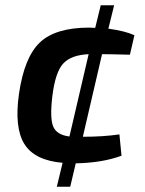

<svg xmlns="http://www.w3.org/2000/svg" viewBox="-20 -710 550 730"><path d="M491 -576 474 -502Q400 -504 368 -504L295 -190Q372 -190 434 -199L442 -118Q370 -91 268 -89L247 0H196L218 -91Q112 -100 73 -162Q34 -224 52 -352Q72 -492 131.5 -548.5Q191 -605 319 -605L342 -604L363 -690H414L392 -601Q457 -592 491 -576ZM244 -191 317 -504Q250 -501 220 -468Q190 -435 179 -344Q169 -260 182.5 -228.5Q196 -197 244 -191Z"/></svg>

Font: Exo 2.0 Semi Bold
Style: Italic
Weight: 600
Italic angle: -8°
Designer: Natanael Gama
Version: Version 1.001;PS 001.001;hotconv 1.0.70;makeotf.lib2.5.58329